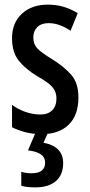

<svg xmlns="http://www.w3.org/2000/svg" viewBox="-20 -570 389 830"><path d="M319 -149Q319 -72 277 -31Q235 10 160 10Q122 10 89.5 1.5Q57 -7 32 -20V-117Q55 -99 88 -87Q121 -75 155 -75Q187 -75 205.5 -93Q224 -111 224 -145Q224 -173 206.5 -193.5Q189 -214 142 -240Q92 -270 62 -306.5Q32 -343 32 -405Q32 -471 74.5 -510.5Q117 -550 187 -550Q223 -550 255 -540.5Q287 -531 316 -513L285 -437Q263 -452 239 -461Q215 -470 190 -470Q159 -470 141.5 -453Q124 -436 124 -408Q124 -379 141.5 -360.5Q159 -342 207 -313Q257 -282 288 -246.5Q319 -211 319 -149ZM253 135Q253 186 221.5 213Q190 240 133 240Q94 240 72 233V173Q94 179 117 179Q147 179 161 167Q175 155 175 134Q175 109 155.5 96.5Q136 84 101 80L135 0H189L168 47Q253 63 253 135Z"/></svg>

Font: Noto Sans Georgian ExtraCondensed Medium
Style: Regular
Weight: 500
Width: 2
Designer: Monotype Design Team, Akaki Razmadze
Foundry: Google LLC
Version: Version 2.005; ttfautohint (v1.8.4.7-5d5b)